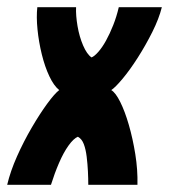

<svg xmlns="http://www.w3.org/2000/svg" viewBox="-58 -515 471 535"><path d="M-38 0Q-29 -38 -10.5 -79.5Q8 -121 30.5 -159.5Q53 -198 73.5 -226Q94 -254 107 -264Q92 -276 79.5 -302.5Q67 -329 58.5 -363.5Q50 -398 46.5 -433Q43 -468 46 -495H154Q153 -472 158 -442.5Q163 -413 173.5 -388.5Q184 -364 197 -355Q205 -358 216 -370.5Q227 -383 237.5 -402Q248 -421 257.5 -445Q267 -469 273 -495H393Q385 -463 366.5 -426Q348 -389 326 -354.5Q304 -320 283.5 -295.5Q263 -271 252 -264Q264 -257 277 -231Q290 -205 301 -167Q312 -129 319 -85.5Q326 -42 325 0H188Q188 -17 187 -37.5Q186 -58 183.5 -78.5Q181 -99 175.5 -113.5Q170 -128 159 -134Q147 -129 133 -109.5Q119 -90 106.5 -61Q94 -32 84 0Z"/></svg>

Font: Alumni Sans Thin ExtraBold
Style: Italic
Weight: 800
Italic angle: -8°
Version: Version 1.016